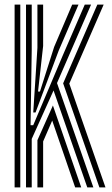

<svg xmlns="http://www.w3.org/2000/svg" viewBox="-20 -820 489 840"><path d="M93.8 0V-800H118.8V-601.3L113.7 -272.3H125.4L255.5 -579.5L350.9 -800H378.5L229.4 -456.6L388.5 0H361.9L214.3 -424.2L118.8 -212.2V0ZM143.7 0V-206.6L211.5 -358.5L335.4 0H308.9L208.4 -292.5L168.7 -201.1V0ZM43.9 0V-800H68.8V0ZM414.9 0 256.2 -455.4 405.9 -800H433.6L283.2 -454.2L441.5 0ZM125.5 -327.9 143.7 -610.6V-800H168.7V-618.9L146.4 -419.4H154.8L216.9 -614.8L295.9 -800H323.5L236.7 -598.3L135.5 -327.9Z"/></svg>

Font: Big Shoulders Inline Thin
Style: Regular
Weight: 100
Designer: Patric King
Foundry: XO Type Co
Version: Version 2.002